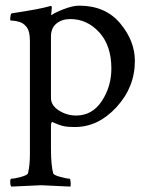

<svg xmlns="http://www.w3.org/2000/svg" viewBox="-20 -446 539 686"><path d="M262.7 -425.8Q356.4 -425.8 409.2 -362.8Q461.9 -299.8 461.9 -228.5Q461.9 -134.8 396.5 -63.5Q331.1 7.8 248 7.8Q233.4 7.8 222.2 6.8Q210.9 5.9 202.1 3.4Q193.4 1 188.5 -1Q183.6 -2.9 175.8 -6.3Q168 -9.8 166 -10.7Q162.1 -5.9 162.1 2V85.9Q162.1 142.6 169.9 172.9Q171.9 179.7 195.3 186Q218.8 192.4 228.5 192.4Q231.4 192.4 232.4 204.6Q233.4 216.8 231.4 220.7Q133.8 215.8 127 215.8Q121.1 215.8 20.5 220.7Q16.6 216.8 16.6 204.6Q16.6 192.4 20.5 192.4Q32.2 192.4 55.2 186Q78.1 179.7 80.1 172.9Q86.9 144.5 86.9 104.5V-298.8Q86.9 -336.9 73.2 -351.6Q63.5 -363.3 49.3 -367.7Q35.2 -372.1 25.9 -372.1Q16.6 -372.1 16.6 -374Q16.6 -397.5 22.5 -398.4Q126 -414.1 157.2 -423.8Q158.2 -423.8 160.2 -424.3Q162.1 -424.8 162.1 -424.8Q165 -424.8 165 -419.4Q165 -414.1 164.1 -406.2Q163.1 -398.4 163.1 -397.5V-391.6Q176.8 -401.4 208.5 -413.6Q240.2 -425.8 262.7 -425.8ZM231.4 -377.9Q201.2 -377.9 181.6 -361.8Q162.1 -345.7 162.1 -315.4V-95.7Q162.1 -69.3 190.4 -51.3Q218.8 -33.2 252 -33.2Q309.6 -33.2 343.8 -85Q377.9 -136.7 377.9 -201.2Q377.9 -283.2 334.5 -330.6Q291 -377.9 231.4 -377.9Z"/></svg>

Font: Crimson Text
Style: Regular
Weight: 400
Version: Version 0.13